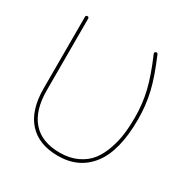

<svg xmlns="http://www.w3.org/2000/svg" viewBox="-172 -892 1015 1046"><g transform="rotate(30 336.0 -368.5)"><path d="M331 10Q210 10 145.5 -62Q81 -134 81 -270V-720Q81 -730 91 -730Q101 -730 101 -720V-270Q101 -143 159.5 -76.5Q218 -10 331 -10Q393 -10 440.5 -32.5Q488 -55 516 -91Q544 -127 561.5 -177.5Q579 -228 585 -276.5Q591 -325 591 -380Q591 -466 572 -545Q553 -624 506 -733Q502 -742 512 -746Q521 -750 525 -741Q573 -629 592 -548.5Q611 -468 611 -380Q611 -183 537 -86.5Q463 10 331 10Z"/></g></svg>

Font: Rounded Mplus 1c Thin
Style: Regular
Weight: 250
Version: Version 1.059.20150529